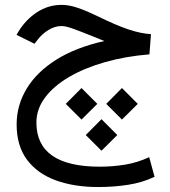

<svg xmlns="http://www.w3.org/2000/svg" viewBox="-20 -437 698 788"><path d="M416 -10.7 480.5 -75.7 545.4 -10.7 480.5 53.7ZM250 -10.7 314.5 -75.7 379.4 -10.7 314.5 53.7ZM332 117.2 396.5 52.2 461.4 117.2 396.5 181.6ZM408.2 -268.6Q398.9 -272.5 391.6 -275.4Q384.3 -278.3 363.8 -286.6Q314.5 -306.6 282.2 -318.4Q250 -330.1 232.9 -330.1Q205.1 -330.1 179 -314Q152.8 -297.9 134.8 -274.4L121.6 -257.3L47.9 -293.9L55.2 -306.6Q85.9 -356.9 132.1 -387Q178.2 -417 233.4 -417Q264.2 -417 301.3 -404.1Q338.4 -391.1 381.3 -370.1Q457 -333 507.3 -316.2Q557.6 -299.3 599.6 -296.9L593.3 -213.9Q495.6 -206.1 411.4 -182.1Q327.1 -158.2 263.7 -121.1Q200.2 -84 164.8 -36.6Q129.4 10.7 129.4 65.9Q129.4 247.1 389.6 247.1Q442.4 247.1 493.2 238.8Q543.9 230.5 592.3 208L614.3 288.6Q565.4 312 506.8 321.3Q448.2 330.6 382.8 330.6Q284.2 330.6 208.7 303Q133.3 275.4 90.8 218.5Q48.3 161.6 48.3 73.7Q48.3 -4.9 89.4 -73Q130.4 -141.1 210.4 -191.7Q290.5 -242.2 408.2 -268.6Z"/></svg>

Font: Vazir WOL-UI
Style: Regular-WOL-UI
Weight: 400
Designer: Saber Rastikerdar
Foundry: Saber Rastikerdar
Version: Version 30.1.0